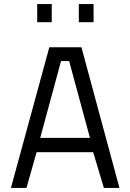

<svg xmlns="http://www.w3.org/2000/svg" viewBox="-20 -930 644 950"><path d="M34 0 224 -696H383L571 0H494L441 -177H161L111 0ZM282 -628 179 -248H425L322 -628ZM164 -820V-910H236V-820ZM370 -820V-910H443V-820Z"/></svg>

Font: TypoPRO Titillium Maps
Style: 400 wt
Weight: 400
Designer: Campivisivi
Foundry: Accademia di Belle Arti di Urbino and students of MA course of Visual design
Version: Version 001.001